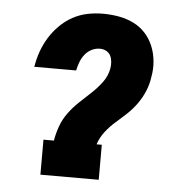

<svg xmlns="http://www.w3.org/2000/svg" viewBox="-44 -580 588 623"><g transform="rotate(5 250.0 -269.0)"><path d="M110 0V-114H144Q148 -138 156.5 -161.5Q165 -185 180 -205.5Q195 -226 214 -244Q233 -262 252 -279.5Q271 -297 286.5 -318Q302 -339 306 -363Q308 -374 307 -385Q306 -396 301.5 -405Q297 -414 287.5 -419Q278 -424 267 -424Q253 -424 240 -417.5Q227 -411 218 -399.5Q209 -388 204 -374.5Q199 -361 196 -347Q196 -347 196 -347Q196 -347 196 -347H59Q59 -347 59 -347.5Q59 -348 60 -348Q64 -373 72.5 -397Q81 -421 94.5 -443Q108 -465 127 -484Q146 -503 169 -515.5Q192 -528 217 -533Q242 -538 267 -538Q293 -538 318.5 -533.5Q344 -529 366.5 -518Q389 -507 405.5 -489Q422 -471 431.5 -448Q441 -425 443.5 -399Q446 -373 441 -347Q438 -324 429 -302Q420 -280 406 -260Q392 -240 374.5 -223.5Q357 -207 338.5 -191Q320 -175 305 -155.5Q290 -136 283 -114H300V0Z"/></g></svg>

Font: Iosevka Curly Slab HvObl
Style: Regular
Weight: 900
Italic angle: -9°
Monospace: yes
Designer: Belleve Invis
Foundry: Belleve Invis
Version: Version 11.1.0; ttfautohint (v1.8.3)